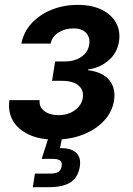

<svg xmlns="http://www.w3.org/2000/svg" viewBox="-20 -570 548 794"><path d="M206.5 7.3Q142.6 7.3 97.9 -14.2Q53.2 -35.6 32.7 -72.3Q12.2 -108.9 19 -155.8H144Q140.6 -128.4 162.8 -111.1Q185.1 -93.8 222.2 -93.8Q248.5 -93.8 270 -103Q291.5 -112.3 305.2 -128.2Q318.8 -144 322.3 -164.1Q327.6 -197.8 304.2 -216.8Q280.8 -235.8 235.8 -235.8H195.3L208 -315.9H248.5Q288.6 -315.9 316.4 -335Q344.2 -354 349.1 -386.2Q353.5 -415.5 335.9 -434.1Q318.4 -452.6 283.7 -452.6Q249 -452.6 221.9 -435.5Q194.8 -418.5 189.5 -389.6H68.4Q77.1 -436.5 109.9 -472.7Q142.6 -508.8 192.4 -529.3Q242.2 -549.8 301.3 -549.8Q359.9 -549.8 400.6 -529.8Q441.4 -509.8 460.2 -475.1Q479 -440.4 471.7 -396Q463.4 -348.6 427.5 -318.8Q391.6 -289.1 344.2 -282.7L343.8 -279.8Q405.8 -272 432.9 -237.5Q460 -203.1 451.2 -152.3Q443.4 -106 409.4 -69.8Q375.5 -33.7 323 -13.2Q270.5 7.3 206.5 7.3ZM115.7 204.1 124.5 147.9H185.1Q209.5 147.9 220.9 141.1Q232.4 134.3 234.9 117.7Q237.8 101.6 229 94.2Q220.2 86.9 195.3 86.9H152.3L187.5 -22H240.2L236.8 0L228 42.5Q273.9 42 294.9 61.5Q315.9 81.1 310.1 119.1Q302.7 163.6 272 183.8Q241.2 204.1 180.7 204.1Z"/></svg>

Font: Inter 16pt SemiBold
Style: Italic
Weight: 600
Italic angle: -9.3988°
Version: Version 4.001;git-66647c0bb